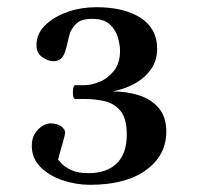

<svg xmlns="http://www.w3.org/2000/svg" viewBox="-20 -869 550 531"><path d="M229 -357.9Q190.4 -357.9 153.3 -370.4Q116.2 -382.8 92 -407Q67.9 -431.2 67.9 -465.8Q67.9 -485.8 76.4 -499.5Q85 -513.2 97.2 -520.5Q109.4 -527.8 120.1 -527.8Q138.2 -527.8 149.7 -519.3Q161.1 -510.7 160.2 -500.5Q158.7 -494.1 157 -487.1Q155.3 -480 152.8 -471.4Q150.4 -462.9 147.2 -452.4Q144 -441.9 140.6 -427.7Q142.6 -425.3 151.1 -416Q159.7 -406.7 177.7 -398.4Q195.8 -390.1 225.1 -390.1Q275.4 -390.1 303 -417.2Q330.6 -444.3 330.6 -496.6Q330.6 -542.5 312.5 -563.2Q294.4 -584 268.1 -589.6Q241.7 -595.2 215.8 -595.2H188Q185.1 -595.2 183.3 -599.6Q181.6 -604 181.6 -613.8Q181.6 -623.5 183.3 -628.4Q185.1 -633.3 188 -633.3H211.9Q232.4 -633.3 255.6 -642.8Q278.8 -652.3 295.4 -673.6Q312 -694.8 312 -728.5Q312 -745.1 305.9 -765.9Q299.8 -786.6 283.4 -801.8Q267.1 -816.9 234.9 -816.9Q209 -816.9 196.3 -807.9Q183.6 -798.8 174.3 -780.3Q169.9 -766.1 167 -752Q164.1 -737.8 160.2 -726.6Q156.2 -713.4 148.2 -706.5Q140.1 -699.7 127.9 -699.7Q113.3 -699.7 97.2 -710.7Q81.1 -721.7 81.1 -742.7Q80.6 -745.6 80.8 -748.3Q81.1 -751 81.5 -753.4Q84.5 -780.8 108.4 -802.5Q132.3 -824.2 168.7 -836.7Q205.1 -849.1 246.6 -849.1Q323.2 -849.1 368.9 -819.6Q414.6 -790 414.6 -734.4Q414.6 -700.2 396.2 -675.5Q377.9 -650.9 349.6 -636.2Q321.3 -621.6 291 -616.2Q331.1 -616.2 365 -605.2Q398.9 -594.2 419.4 -569.8Q439.9 -545.4 439.9 -504.9Q439.9 -439.5 384 -398.7Q328.1 -357.9 229 -357.9Z"/></svg>

Font: Gelasio Medium
Style: Regular
Weight: 500
Designer: Eben Sorkin
Foundry: Eben Sorkin
Version: Version 1.008